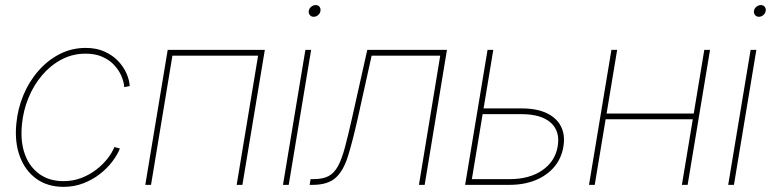

<svg xmlns="http://www.w3.org/2000/svg" viewBox="-20 -725 3023 753"><path d="M229 7.8Q166.5 7.8 122.6 -23.9Q78.6 -55.7 57.9 -111.3Q37.1 -167 43.9 -238.3Q49.3 -298.3 71.8 -352.1Q94.2 -405.8 130.9 -447.5Q167.5 -489.3 214.6 -513.2Q261.7 -537.1 315.9 -537.1Q358.4 -537.1 390.1 -522.7Q421.9 -508.3 443.4 -485.6Q464.8 -462.9 476.1 -437Q487.3 -411.1 488.8 -387.7L467.3 -383.3Q465.8 -404.8 455.8 -427.7Q445.8 -450.7 427.2 -470.5Q408.7 -490.2 380.9 -502.4Q353 -514.6 315.9 -514.6Q265.1 -514.6 221.9 -491.9Q178.7 -469.2 145.5 -430.4Q112.3 -391.6 91.6 -341.1Q70.8 -290.5 65.9 -234.9Q59.6 -169.4 77.6 -119.9Q95.7 -70.3 134.5 -42.5Q173.3 -14.6 229 -14.6Q266.6 -14.6 299.1 -27.1Q331.5 -39.6 357.7 -59.8Q383.8 -80.1 401.9 -103.3Q419.9 -126.5 428.7 -148.4L450.2 -142.6Q440.9 -118.7 421.1 -92.3Q401.4 -65.9 372.6 -43.2Q343.8 -20.5 307.4 -6.3Q271 7.8 229 7.8Z M1018.6 -529.3 930.7 0H908.2L992.2 -506.8H656.2L572.3 0H549.8L637.7 -529.3Z M1089.8 0 1177.7 -529.3H1200.2L1112.3 0ZM1210 -659.2Q1200.7 -659.2 1195.1 -666Q1189.5 -672.9 1190.9 -682.1Q1192.4 -691.9 1200.4 -698.5Q1208.5 -705.1 1218.3 -705.1Q1227.5 -705.1 1232.9 -698.5Q1238.3 -691.9 1236.8 -682.1Q1235.4 -672.4 1227.5 -665.8Q1219.7 -659.2 1210 -659.2Z M1194.3 0 1198.2 -22.5H1210Q1246.1 -22.5 1268.3 -34.2Q1290.5 -45.9 1305.4 -73.2Q1320.3 -100.6 1332.8 -147Q1345.2 -193.4 1360.8 -262.7L1420.4 -529.3H1732.9L1645.5 0H1623L1706.5 -506.8H1437.5L1383.3 -261.7Q1362.8 -170.4 1344.7 -112.5Q1326.7 -54.7 1295.9 -27.3Q1265.1 0 1206.1 0Z M1866.7 -299.8H2026.9Q2084.5 -299.8 2123.5 -281.5Q2162.6 -263.2 2179.9 -229.5Q2197.3 -195.8 2189.5 -149.9Q2182.1 -104 2153.6 -70.3Q2125 -36.6 2080.1 -18.3Q2035.2 0 1977.5 0H1804.2L1892.1 -529.3H1914.6L1830.6 -22.5H1979Q2056.2 -22.5 2106.4 -56.9Q2156.7 -91.3 2167 -149.9Q2177.7 -209.5 2140.4 -243.4Q2103 -277.3 2025.4 -277.3H1862.8Z M2711.4 -279.8 2707.5 -257.3H2347.2L2351.1 -279.8ZM2400.4 -529.3 2312.5 0H2290L2377.9 -529.3ZM2764.6 -529.3 2676.8 0H2654.3L2742.2 -529.3Z M2835.9 0 2923.8 -529.3H2946.3L2858.4 0ZM2956.1 -659.2Q2946.8 -659.2 2941.2 -666Q2935.5 -672.9 2937 -682.1Q2938.5 -691.9 2946.5 -698.5Q2954.6 -705.1 2964.4 -705.1Q2973.6 -705.1 2979 -698.5Q2984.4 -691.9 2982.9 -682.1Q2981.4 -672.4 2973.6 -665.8Q2965.8 -659.2 2956.1 -659.2Z"/></svg>

Font: Inter 24pt Thin
Style: Italic
Weight: 250
Italic angle: -9.3988°
Version: Version 4.001;git-66647c0bb